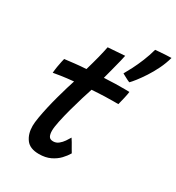

<svg xmlns="http://www.w3.org/2000/svg" viewBox="-201 -962 1015 1105"><g transform="rotate(30 306.0 -409.0)"><path d="M389.5 -76.5Q376.5 -54 355.2 -31.5Q334 -9 302.2 6.2Q270.5 21.5 226.5 21.5Q166.5 21.5 140.8 -13.5Q115 -48.5 115 -101Q115 -123 121 -158.2Q127 -193.5 136.2 -234.2Q145.5 -275 156.5 -315.2Q167.5 -355.5 177.5 -388.8Q187.5 -422 194 -441.5Q147 -437 110.5 -431.5Q74 -426 62.5 -423.5Q64 -443 67.5 -464.8Q71 -486.5 74.8 -503.2Q78.5 -520 80 -525Q109.5 -528.5 146.2 -532.8Q183 -537 220 -539Q226.5 -562 233.5 -586.8Q240.5 -611.5 246.5 -635.5Q251.5 -655.5 256 -675.5Q260.5 -695.5 263 -708.5L375 -716.5Q374 -710.5 366.8 -679.8Q359.5 -649 349.5 -612Q345.5 -596.5 341 -579.5Q336.5 -562.5 332 -545.5Q347.5 -546 370 -547Q392.5 -548 406 -548.5Q440 -549.5 467.2 -549Q494.5 -548.5 500 -548.5Q498 -531 491.5 -503.2Q485 -475.5 480 -456Q475 -456 446.2 -456Q417.5 -456 389.5 -455Q370 -454.5 346.8 -453Q323.5 -451.5 305 -450.5Q296 -424.5 282.8 -380.8Q269.5 -337 256.2 -288.2Q243 -239.5 234.2 -197.5Q225.5 -155.5 225.5 -133.5Q225.5 -109.5 233 -96Q240.5 -82.5 261.5 -82.5Q281 -82.5 296.8 -95Q312.5 -107.5 324 -124.5Q335.5 -141.5 343 -154.5Q346.5 -150.5 356.8 -132.8Q367 -115 377 -97.5Q387 -80 389.5 -76.5ZM612 -839Q601 -798.5 582 -759.5Q563 -720.5 541.2 -687.2Q519.5 -654 500.8 -630.2Q482 -606.5 472 -596.5Q466 -598 454.2 -604Q442.5 -610 431.5 -616Q420.5 -622 417 -624Q429 -644.5 445.8 -677Q462.5 -709.5 479 -749.8Q495.5 -790 507 -832.5Q515.5 -833.5 536.2 -835Q557 -836.5 578.8 -837.8Q600.5 -839 612 -839Z"/></g></svg>

Font: Grandstander Medium
Style: Italic
Weight: 500
Italic angle: -15°
Designer: Tyler Finck
Foundry: Etcetera Type Co
Version: Version 1.200; ttfautohint (v1.8.3)